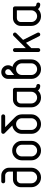

<svg xmlns="http://www.w3.org/2000/svg" viewBox="1110 -1738 640 2899"><g transform="rotate(-90 1429.5 -288.0)"><path d="M141.2 -588.2H229.4Q277.6 -588.2 312.4 -553.5Q347.1 -518.8 347.1 -470.6V-135.3Q347.1 -74.1 304.1 -31.2Q261.2 11.8 200 11.8Q138.8 11.8 95.9 -31.2Q52.9 -74.1 52.9 -135.3V-294.1Q52.9 -342.4 87.6 -377.1Q122.4 -411.8 170.6 -411.8H288.2V-470.6Q288.2 -494.7 270.9 -512.1Q253.5 -529.4 229.4 -529.4H141.2Q128.8 -529.4 120.3 -537.9Q111.8 -546.5 111.8 -558.8Q111.8 -571.2 120.3 -579.7Q128.8 -588.2 141.2 -588.2ZM170.6 -352.9Q146.5 -352.9 129.1 -335.6Q111.8 -318.2 111.8 -294.1V-135.3Q111.8 -98.8 137.6 -72.9Q163.5 -47.1 200 -47.1Q236.5 -47.1 262.4 -72.9Q288.2 -98.8 288.2 -135.3V-352.9Z M752.9 -276.5V-135.3Q752.9 -74.1 710 -31.2Q667.1 11.8 605.9 11.8Q544.7 11.8 501.8 -31.2Q458.8 -74.1 458.8 -135.3V-276.5Q458.8 -337.6 501.8 -380.6Q544.7 -423.5 605.9 -423.5Q667.1 -423.5 710 -380.6Q752.9 -337.6 752.9 -276.5ZM517.6 -276.5V-135.3Q517.6 -98.8 543.5 -72.9Q569.4 -47.1 605.9 -47.1Q642.4 -47.1 668.2 -72.9Q694.1 -98.8 694.1 -135.3V-276.5Q694.1 -312.9 668.2 -338.8Q642.4 -364.7 605.9 -364.7Q569.4 -364.7 543.5 -338.8Q517.6 -312.9 517.6 -276.5Z M888.2 -588.2H1123.5Q1135.9 -588.2 1144.4 -579.7Q1152.9 -571.2 1152.9 -558.8Q1152.9 -546.5 1144.4 -537.9Q1135.9 -529.4 1123.5 -529.4H959.4L1109.4 -381.2Q1152.9 -338.8 1152.9 -276.5V-135.3Q1152.9 -74.1 1110 -31.2Q1067.1 11.8 1005.9 11.8Q944.7 11.8 901.8 -31.2Q858.8 -74.1 858.8 -135.3V-276.5Q858.8 -331.8 894.7 -372.6Q930.6 -413.5 984.7 -421.8L867.6 -537.6Q858.8 -546.5 858.8 -558.8Q858.8 -571.2 867.4 -579.7Q875.9 -588.2 888.2 -588.2ZM917.6 -276.5V-135.3Q917.6 -98.8 943.5 -72.9Q969.4 -47.1 1005.9 -47.1Q1042.4 -47.1 1068.2 -72.9Q1094.1 -98.8 1094.1 -135.3V-276.5Q1094.1 -312.9 1068.2 -338.8Q1042.4 -364.7 1005.9 -364.7Q969.4 -364.7 943.5 -338.8Q917.6 -312.9 917.6 -276.5Z M1376.5 -411.8H1523.5Q1535.9 -411.8 1544.4 -403.2Q1552.9 -394.7 1552.9 -382.4V-88.2Q1552.9 -75.9 1561.5 -67.4Q1570 -58.8 1582.4 -58.8Q1594.7 -58.8 1603.2 -50.3Q1611.8 -41.8 1611.8 -29.4Q1611.8 -17.1 1603.2 -8.5Q1594.7 0 1582.4 0Q1539.4 0 1512.9 -34.1Q1468.8 11.8 1405.9 11.8Q1344.7 11.8 1301.8 -31.2Q1258.8 -74.1 1258.8 -135.3V-294.1Q1258.8 -342.4 1293.5 -377.1Q1328.2 -411.8 1376.5 -411.8ZM1376.5 -352.9Q1352.4 -352.9 1335 -335.6Q1317.6 -318.2 1317.6 -294.1V-135.3Q1317.6 -98.8 1343.5 -72.9Q1369.4 -47.1 1405.9 -47.1Q1442.4 -47.1 1468.2 -72.9Q1494.1 -98.8 1494.1 -135.3V-352.9Z M1894.1 -485.3Q1894.1 -448.2 1870 -419.4Q1918.8 -407.1 1950.6 -367.4Q1982.4 -327.6 1982.4 -276.5V-135.3Q1982.4 -74.1 1939.4 -31.2Q1896.5 11.8 1835.3 11.8Q1774.1 11.8 1731.2 -31.2Q1688.2 -74.1 1688.2 -135.3V-485.3Q1688.2 -528.2 1718.2 -558.2Q1748.2 -588.2 1791.2 -588.2Q1834.1 -588.2 1864.1 -558.2Q1894.1 -528.2 1894.1 -485.3ZM1747.1 -485.3V-394.1L1818.2 -450.6Q1835.3 -464.7 1835.3 -485.3Q1835.3 -503.5 1822.4 -516.5Q1809.4 -529.4 1791.2 -529.4Q1772.9 -529.4 1760 -516.5Q1747.1 -503.5 1747.1 -485.3ZM1747.1 -276.5V-135.3Q1747.1 -98.8 1772.9 -72.9Q1798.8 -47.1 1835.3 -47.1Q1871.8 -47.1 1897.6 -72.9Q1923.5 -98.8 1923.5 -135.3V-276.5Q1923.5 -312.9 1897.6 -338.8Q1871.8 -364.7 1835.3 -364.7Q1798.8 -364.7 1772.9 -338.8Q1747.1 -312.9 1747.1 -276.5Z M2388.2 -29.4Q2388.2 -17.6 2380 -8.8Q2371.8 0 2358.8 0Q2340.6 0 2332.4 -16.5L2232.9 -215.3L2152.9 -134.7V-29.4Q2152.9 -17.1 2144.4 -8.5Q2135.9 0 2123.5 0Q2111.2 0 2102.6 -8.5Q2094.1 -17.1 2094.1 -29.4V-382.4Q2094.1 -394.7 2102.6 -403.2Q2111.2 -411.8 2123.5 -411.8Q2135.9 -411.8 2144.4 -403.2Q2152.9 -394.7 2152.9 -382.4V-218.2L2338.2 -402.9Q2347.1 -411.8 2358.8 -411.8Q2370.6 -411.8 2379.4 -402.9Q2388.2 -394.1 2388.2 -382.4Q2388.2 -370.6 2379.4 -361.8L2277.1 -258.8L2385.3 -42.4Q2388.2 -37.1 2388.2 -29.4Z M2605.9 -411.8H2752.9Q2765.3 -411.8 2773.8 -403.2Q2782.4 -394.7 2782.4 -382.4V-88.2Q2782.4 -75.9 2790.9 -67.4Q2799.4 -58.8 2811.8 -58.8Q2824.1 -58.8 2832.6 -50.3Q2841.2 -41.8 2841.2 -29.4Q2841.2 -17.1 2832.6 -8.5Q2824.1 0 2811.8 0Q2768.8 0 2742.4 -34.1Q2698.2 11.8 2635.3 11.8Q2574.1 11.8 2531.2 -31.2Q2488.2 -74.1 2488.2 -135.3V-294.1Q2488.2 -342.4 2522.9 -377.1Q2557.6 -411.8 2605.9 -411.8ZM2605.9 -352.9Q2581.8 -352.9 2564.4 -335.6Q2547.1 -318.2 2547.1 -294.1V-135.3Q2547.1 -98.8 2572.9 -72.9Q2598.8 -47.1 2635.3 -47.1Q2671.8 -47.1 2697.6 -72.9Q2723.5 -98.8 2723.5 -135.3V-352.9Z"/></g></svg>

Font: OpenGost Type B TT
Style: Regular
Weight: 400
Version: Version 0.3